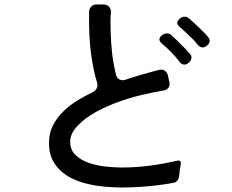

<svg xmlns="http://www.w3.org/2000/svg" viewBox="-20 -822 1040 862"><path d="M758 -1Q680 13 608 17Q520 23 449 16Q404 12 359 0Q314 -12 279 -34.5Q244 -57 222 -92.5Q200 -128 200 -181Q200 -224 217.5 -258.5Q235 -293 263.5 -321Q292 -349 327 -370.5Q362 -392 396 -408Q410 -415 415 -427.5Q420 -440 415 -454Q407 -480 400.5 -511Q394 -542 389 -579Q378 -662 380 -769Q381 -784 390 -793Q399 -802 414 -802H443Q460 -802 469.5 -792Q479 -782 478 -765Q476 -744 476 -722.5Q476 -701 477 -678Q478 -629 483.5 -581.5Q489 -534 501 -486Q505 -471 517 -465Q529 -459 543 -464Q560 -470 578 -475.5Q596 -481 616 -487Q635 -492 654 -497.5Q673 -503 693 -508Q708 -512 719.5 -504.5Q731 -497 734 -482L740 -456Q744 -439 736 -428Q728 -417 711 -415Q668 -408 615 -395.5Q562 -383 510 -364Q458 -345 411 -319.5Q364 -294 332 -261Q295 -224 295 -186Q295 -148 320 -125Q345 -102 381 -90Q417 -78 456.5 -74Q496 -70 526 -70Q589 -70 650.5 -78Q712 -86 773 -100Q796 -106 791 -82Q790 -76 789 -70Q788 -64 787 -57Q786 -49 785.5 -43Q785 -37 784 -31Q783 -19 776 -11Q769 -3 758 -1ZM869 -620Q864 -625 860 -630Q856 -635 851 -641Q840 -652 828.5 -662.5Q817 -673 806 -684Q801 -689 796 -693Q791 -697 786 -702Q766 -719 785 -736L787 -738Q796 -747 809 -747Q820 -747 828 -740Q833 -735 838 -731Q843 -727 848 -722Q860 -711 872 -699.5Q884 -688 895 -677Q900 -672 904.5 -667Q909 -662 913 -657Q931 -637 911 -619L907 -616Q899 -609 890 -609Q878 -609 869 -620ZM787 -543Q770 -566 749 -587.5Q728 -609 706 -627Q686 -645 705 -662L708 -664Q718 -672 730 -672Q741 -672 749 -665Q754 -660 758.5 -655.5Q763 -651 769 -646L815 -600Q820 -594 824 -589.5Q828 -585 833 -580Q841 -571 839.5 -560.5Q838 -550 829 -542L825 -539Q818 -532 808 -532Q796 -532 787 -543Z"/></svg>

Font: Higure Gothic Medium
Style: Regular
Weight: 500
Designer: Yoshimichi Ohira
Foundry: Positype
Version: Version 1.000